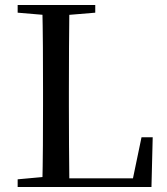

<svg xmlns="http://www.w3.org/2000/svg" viewBox="-20 -752 670 772"><path d="M51 0V-31L193 -44H206L205 0ZM150 0Q152 -84 152.5 -167.5Q153 -251 153 -328V-392Q153 -478 152.5 -563Q152 -648 150 -732H259Q258 -648 257.5 -562Q257 -476 257 -384V-325Q257 -251 257.5 -168Q258 -85 259 0ZM205 0 206 -35H559L509 -8L549 -200H594L589 0ZM51 -701V-732H363V-701L219 -689H193Z"/></svg>

Font: Noto Serif SC ExtraLight Medium
Style: Regular
Weight: 500
Version: Version 2.002-H1;hotconv 1.1.0;makeotfexe 2.6.0